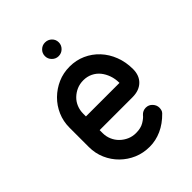

<svg xmlns="http://www.w3.org/2000/svg" viewBox="-206 -824 931 931"><g transform="rotate(-45 259.5 -358.5)"><path d="M355 -132Q362 -140 371 -144Q380 -148 390 -148Q410 -148 423.5 -133.5Q437 -119 437 -101Q437 -94 435 -86Q433 -78 427 -72Q392 -36 352 -18Q312 0 270 0Q226 0 188.5 -16Q151 -32 122 -60.5Q93 -89 76.5 -127Q60 -165 60 -208V-341Q60 -384 76.5 -422Q93 -460 122 -488.5Q151 -517 188.5 -533.5Q226 -550 270 -550Q314 -550 352 -533Q390 -516 418.5 -485.5Q447 -455 463 -413.5Q479 -372 479 -324Q479 -280 452.5 -254.5Q426 -229 380 -229H155V-208Q155 -185 164 -164Q173 -143 189 -127.5Q205 -112 225.5 -103Q246 -94 270 -94Q303 -94 324.5 -107Q346 -120 355 -132ZM155 -323H385Q385 -351 376.5 -375Q368 -399 353.5 -417Q339 -435 317.5 -445.5Q296 -456 270 -456Q245 -456 224.5 -447Q204 -438 188 -422.5Q172 -407 163.5 -386Q155 -365 155 -341ZM268 -623Q249 -623 235 -637Q221 -651 221 -670Q221 -690 235 -703.5Q249 -717 268 -717Q288 -717 302 -703.5Q316 -690 316 -670Q316 -651 302 -637Q288 -623 268 -623Z"/></g></svg>

Font: VDS
Style: Regular
Weight: 400
Designer: artmaker
Foundry: artmaker
Version: Version 1.000 2009 initial release